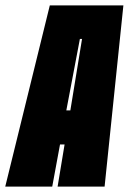

<svg xmlns="http://www.w3.org/2000/svg" viewBox="-66 -695 480 715"><path d="M-46.5 0 119.5 -675H393.5L323.5 0H148.5L174.5 -157H157.5L128.5 0ZM181 -284H196L239.5 -550H231.5Z"/></svg>

Font: Anybody UltraCondensed Black
Style: Italic
Weight: 900
Width: 1
Italic angle: -10°
Designer: Tyler Finck
Foundry: Etcetera Type Company
Version: Version 1.010; ttfautohint (v1.8.3) -l 8 -r 50 -G 200 -x 14 